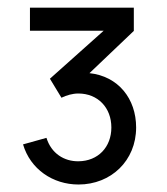

<svg xmlns="http://www.w3.org/2000/svg" viewBox="-20 -740 434 500"><path d="M184.5 -259.5C269 -259.5 334.5 -321.5 334.5 -408C334.5 -483 288 -541.5 213 -549.5L328.5 -659.5V-720H58V-660H250L110 -535L140 -485.5C153.5 -492 169 -496.5 184 -496.5C235 -496.5 270 -459.5 270 -408C270 -357 235.5 -320.5 184.5 -320C147 -319.5 113.5 -340.5 101 -381L40 -364C59 -299.5 117.5 -259.5 184.5 -259.5Z"/></svg>

Font: Eudonet Medium
Style: Regular
Weight: 500
Designer: Mikhail Sharanda
Foundry: Mikhail Sharanda
Version: Version 4.503;Glyphs 3.1.2 (3151)